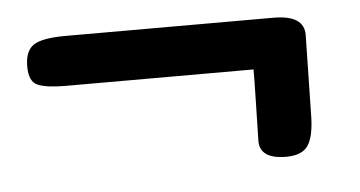

<svg xmlns="http://www.w3.org/2000/svg" viewBox="-31 -400 640 341"><g transform="rotate(-5 288.5 -230.0)"><path d="M95.7 -353.5H466.3Q520.5 -353.5 520.5 -318.4L517.6 -170.9Q516.6 -136.2 505.9 -120.8Q495.1 -105.5 467.3 -105.5Q420.4 -105.5 420.4 -137.7L421.9 -204.1Q422.9 -246.1 422.9 -265.1H87.4Q54.7 -265.1 38.8 -271.5Q22.9 -277.8 22.9 -305.4Q22.9 -333 38.3 -343.3Q53.7 -353.5 95.7 -353.5Z"/></g></svg>

Font: Corben
Style: Regular
Weight: 400
Designer: vernon adams
Foundry: vernon adams
Version: Version 1.101